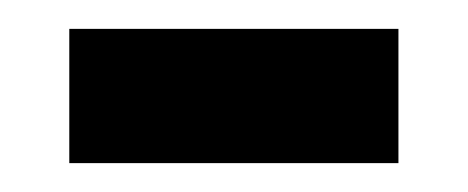

<svg xmlns="http://www.w3.org/2000/svg" viewBox="-20 -335 324 133"><path d="M28 -222V-315H256V-222Z"/></svg>

Font: Avrile Sans Condensed Medium
Style: Regular
Weight: 500
Width: 3
Designer: Monotype Design Team
Foundry: Monotype Imaging Inc.
Version: Version 2.001;September 10, 2019;FontCreator 11.5.0.2425 64-